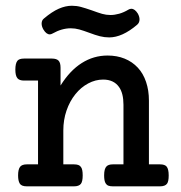

<svg xmlns="http://www.w3.org/2000/svg" viewBox="-20 -658 640 678"><path d="M303.7 -621.6Q326.2 -613.3 340.6 -609.1Q355 -605 370.1 -605Q384.8 -605 401.1 -609.6Q417.5 -614.3 433.6 -624Q438.5 -627 443.8 -627Q456.1 -627 466.8 -609.9Q472.7 -599.1 472.7 -589.4Q472.7 -577.6 463.9 -570.3Q411.6 -525.9 365.7 -525.9Q349.1 -525.9 332.8 -530Q316.4 -534.2 295.9 -542Q274.9 -549.8 260 -554Q245.1 -558.1 230 -558.1Q198.2 -558.1 165.5 -539.6Q160.2 -536.6 155.8 -536.6Q143.6 -536.6 133.3 -553.7Q127 -564.5 127 -574.7Q127 -586.4 135.3 -592.8Q163.6 -616.7 187.5 -627.2Q211.4 -637.7 233.9 -637.7Q250.5 -637.7 265.9 -633.5Q281.2 -629.4 303.7 -621.6ZM114.3 -373.5H64.9Q48.3 -373.5 41.5 -381.8Q34.2 -390.6 34.2 -412.1Q34.2 -434.1 41.5 -443.4Q47.9 -451.2 64.9 -451.2H163.1Q179.7 -451.2 186.8 -443.8Q193.8 -436.5 193.8 -418.9V-356Q226.6 -408.7 268.6 -435.3Q310.5 -461.9 359.9 -461.9Q393.1 -461.9 420.2 -450.9Q447.3 -439.9 466.8 -418.9Q485.8 -398.4 495.8 -368.7Q505.9 -338.9 505.9 -302.7V-77.6H544.9Q562 -77.6 568.4 -69.8Q575.7 -61 575.7 -38.6Q575.7 -17.1 569.8 -9.3Q563 0 544.9 0H378.4Q368.7 0 362.5 -2.4Q356.4 -4.9 353 -10.7Q347.7 -19 347.7 -38.6Q347.7 -62 356 -70.3Q362.8 -77.6 378.4 -77.6H416V-288.1Q416 -328.6 400.4 -350.6Q381.8 -377 344.2 -377Q316.9 -377 291.3 -363.3Q265.6 -349.6 246.1 -325.2Q226.1 -300.3 214.8 -267.3Q203.6 -234.4 203.6 -197.3V-77.6H241.2Q250.5 -77.6 256.6 -75.4Q262.7 -73.2 266.1 -67.9Q272 -60.1 272 -38.6Q272 -17.1 265.6 -8.8Q258.8 0 241.2 0H74.7Q55.7 0 49.8 -9.8Q43.9 -19.5 43.9 -38.6Q43.9 -59.6 50.8 -68.8Q57.6 -77.6 74.7 -77.6H114.3Z"/></svg>

Font: Courier Prime Medium
Style: Regular
Weight: 500
Designer: Alan Dague-Greene
Foundry: Quote-Unquote Apps
Version: Version 1.202